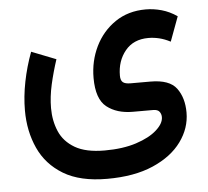

<svg xmlns="http://www.w3.org/2000/svg" viewBox="-48 -450 811 748"><g transform="rotate(-5 357.0 -75.5)"><path d="M341.8 246.6Q236.3 246.6 171.1 207.3Q106 168 75.7 101.3Q45.4 34.7 45.4 -46.4Q45.4 -100.6 56.9 -158.4Q68.4 -216.3 89.4 -272.5L185.1 -234.9Q169.4 -187.5 158.4 -139.2Q147.5 -90.8 147.5 -46.9Q147.5 2.9 165.3 44.4Q183.1 85.9 225.6 110.8Q268.1 135.7 341.8 135.7Q413.1 135.7 465.3 118.7Q517.6 101.6 546.1 75.9Q574.7 50.3 574.7 25.4Q574.7 13.7 567.9 4.4Q561 -4.9 543 -4.9H463.9Q401.4 -4.9 362.1 -35.9Q322.8 -66.9 322.8 -149.4Q322.8 -215.3 350.3 -272Q377.9 -328.6 428.7 -363.3Q479.5 -397.9 548.3 -397.9Q578.6 -397.9 610.1 -389.2Q641.6 -380.4 670.4 -360.4L634.8 -264.2Q612.3 -275.9 591.1 -281Q569.8 -286.1 548.8 -286.1Q490.7 -286.1 458.3 -246.6Q425.8 -207 425.8 -149.4Q425.8 -130.9 434.8 -123.5Q443.8 -116.2 464.8 -116.2H542.5Q616.7 -116.2 644.3 -78.9Q671.9 -41.5 671.9 16.1Q671.9 77.1 633.5 129.9Q595.2 182.6 521.7 214.6Q448.2 246.6 341.8 246.6Z"/></g></svg>

Font: Vazirmatn UI Medium
Style: Regular
Weight: 500
Designer: Saber Rastikerdar
Foundry: Saber Rastikerdar
Version: Version 33.003